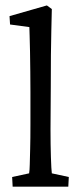

<svg xmlns="http://www.w3.org/2000/svg" viewBox="-20 -698 303 718"><path d="M27.3 0 25.4 -36.1 88.9 -49.8Q90.8 -60.5 91.3 -82.5Q91.8 -104.5 92.8 -141.6Q93.8 -178.7 93.8 -232.4V-354.5Q93.8 -390.6 93.3 -429.7Q92.8 -468.8 92.3 -503.9Q91.8 -539.1 90.8 -564Q89.8 -588.9 89.8 -596.7L17.6 -606.4L15.6 -637.7L155.3 -677.7L173.8 -664.1Q172.9 -622.1 171.9 -581.5Q170.9 -541 170.4 -491.2Q169.9 -441.4 169.9 -371.1L168.9 -213.9Q168.9 -156.2 170.4 -109.9Q171.9 -63.5 173.8 -49.8L237.3 -36.1L235.4 0Z"/></svg>

Font: Crimson Pro ExtraLight
Style: Regular
Weight: 400
Version: Version 1.002